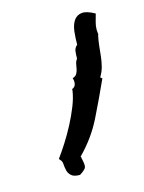

<svg xmlns="http://www.w3.org/2000/svg" viewBox="-73 -768 379 504"><g transform="rotate(-15 116.0 -515.5)"><path d="M232.4 -709Q229.5 -698.2 226.6 -688Q223.6 -677.7 223.6 -667Q223.6 -664.1 224.1 -660.2Q224.6 -656.2 224.6 -653.3L223.6 -652.3Q220.7 -638.7 219.2 -624.5Q217.8 -610.4 216.3 -596.7Q214.8 -583 211.4 -569.8Q208 -556.6 200.2 -543.9L205.1 -540Q182.6 -490.2 159.2 -442.9Q135.7 -395.5 96.7 -356.4Q98.6 -354.5 98.1 -353Q97.7 -351.6 98.6 -349.6Q102.5 -333 100.6 -326.7Q98.6 -320.3 83 -310.5H82Q66.4 -310.5 59.6 -316.9Q52.7 -323.2 50.8 -331.5Q48.8 -339.8 48.3 -347.7Q47.9 -355.5 44.9 -359.4L40 -365.2Q50.8 -379.9 64 -400.4Q77.1 -420.9 88.9 -443.4Q100.6 -465.8 109.4 -487.8Q118.2 -509.8 121.1 -529.3V-533.2Q129.9 -537.1 131.3 -544.9Q132.8 -552.7 129.9 -560.5Q138.7 -563.5 141.6 -568.8Q144.5 -574.2 146 -580.6Q147.5 -586.9 148.4 -593.8Q149.4 -600.6 154.3 -607.4Q154.3 -617.2 155.3 -626.5Q156.2 -635.7 164.1 -642.6Q164.1 -660.2 166 -677.7Q168 -695.3 175.3 -706.5Q182.6 -717.8 196.3 -719.7Q210 -721.7 232.4 -709Z"/></g></svg>

Font: Homemade Apple
Style: Regular
Weight: 400
Version: Version 1.001